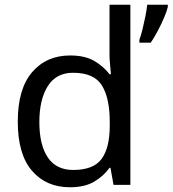

<svg xmlns="http://www.w3.org/2000/svg" viewBox="-20 -780 728 810"><path d="M275 10Q175 10 115 -59.5Q55 -129 55 -267Q55 -405 115.5 -475.5Q176 -546 276 -546Q338 -546 377.5 -523Q417 -500 442 -467H448Q447 -480 444.5 -505.5Q442 -531 442 -546V-760H530V0H459L446 -72H442Q418 -38 378 -14Q338 10 275 10ZM289 -63Q374 -63 408.5 -109.5Q443 -156 443 -250V-266Q443 -366 410 -419.5Q377 -473 288 -473Q217 -473 181.5 -416.5Q146 -360 146 -265Q146 -169 181.5 -116Q217 -63 289 -63ZM688 -751Q684 -733 672.5 -706Q661 -679 646 -650.5Q631 -622 616 -600H568V-612Q575 -631 581.5 -657.5Q588 -684 593.5 -711.5Q599 -739 601 -760H688Z"/></svg>

Font: Noto Sans Tifinagh Rhissa Ixa
Style: Regular
Weight: 400
Designer: JamraPatel
Foundry: JamraPatel LLC
Version: Version 2.006; ttfautohint (v1.8.4.7-5d5b)